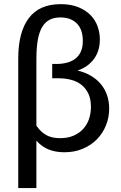

<svg xmlns="http://www.w3.org/2000/svg" viewBox="-20 -744 598 947"><path d="M159.5 -124Q181 -93 208.2 -77.8Q235.5 -62.5 276 -62.5Q313.5 -62.5 342 -74.5Q370.5 -86.5 389.8 -107.5Q409 -128.5 418.8 -156.5Q428.5 -184.5 428.5 -217Q428.5 -255.5 415.8 -282.2Q403 -309 381.2 -326Q359.5 -343 330.2 -350.5Q301 -358 268 -358H237.5V-428.5H257.5Q286 -428.5 310 -434.8Q334 -441 351.5 -454.5Q369 -468 378.8 -489.5Q388.5 -511 388.5 -542Q388.5 -598.5 359 -628.2Q329.5 -658 278 -658Q247.5 -658 225.2 -646.8Q203 -635.5 188.2 -611Q173.5 -586.5 166.5 -547.5Q159.5 -508.5 159.5 -453ZM70 -456Q70 -585 121.8 -654.2Q173.5 -723.5 279.5 -723.5Q329 -723.5 365.2 -709Q401.5 -694.5 425.5 -670.5Q449.5 -646.5 461 -615Q472.5 -583.5 472.5 -549.5Q472.5 -492.5 443.2 -453Q414 -413.5 362.5 -396Q399.5 -387.5 428.5 -370.2Q457.5 -353 477.5 -329Q497.5 -305 508 -274.5Q518.5 -244 518.5 -208.5Q518.5 -165 502.8 -125.8Q487 -86.5 458 -57Q429 -27.5 388.2 -10.2Q347.5 7 297.5 7Q253.5 7 219.2 -7Q185 -21 159.5 -50.5V183.5H70Z"/></svg>

Font: Lato-Regular
Style: Regular
Weight: 400
Designer: Lukasz Dziedzic with Adam Twardoch and Botio Nikoltchev
Foundry: tyPoland Lukasz Dziedzic
Version: Version 2.015; 2015-08-06; http://www.latofonts.com/